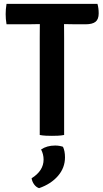

<svg xmlns="http://www.w3.org/2000/svg" viewBox="-20 -703 539 1000"><path d="M187 -503.5Q187 -524 187.2 -540.2Q187.5 -556.5 187.5 -577.5H187Q176 -577.5 156.8 -577Q137.5 -576.5 127 -576.5H14Q11.5 -590.5 10.5 -604.2Q9.5 -618 9.5 -629.5Q9.5 -641 10.5 -654.8Q11.5 -668.5 14 -683H487.5Q494 -661 494 -633.5Q494 -602.5 477.5 -589.5Q461 -576.5 425.5 -576.5H374Q363.5 -576.5 344 -577Q324.5 -577.5 314 -577.5H313.5Q313.5 -556.5 313.8 -540.2Q314 -524 314 -503.5V0Q298.5 3 281.2 3.8Q264 4.5 250.5 4.5Q236.5 4.5 219.5 3.8Q202.5 3 187 0ZM308 61.5Q318.5 83.5 318.5 116.5Q318.5 171 282 213.2Q245.5 255.5 183.5 277Q168.5 272 158 257.8Q147.5 243.5 144.5 225.5Q207 186.5 207 128Q207 100.5 194 75.5Q224 55 267 55Q289 55 308 61.5Z"/></svg>

Font: Signika Negative SC SemiBold
Style: Regular
Weight: 600
Designer: Anna Giedryś
Foundry: Anna Giedryś
Version: Version 2.000; ttfautohint (v1.8.3) -l 8 -r 50 -G 200 -x 9 -